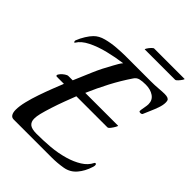

<svg xmlns="http://www.w3.org/2000/svg" viewBox="-256 -962 1081 1081"><g transform="rotate(45 284.5 -421.0)"><path d="M50 0Q34 0 26.5 -13Q19 -26 19 -47Q19 -76 28.5 -115Q38 -154 52.5 -196Q67 -238 82 -276.5Q97 -315 108 -342H53Q45 -342 45 -348Q45 -354 54 -364.5Q63 -375 75 -383Q87 -391 95 -391H129Q154 -450 176 -501.5Q198 -553 231 -611Q239 -625 246 -637.5Q253 -650 262 -660Q208 -653 151.5 -639Q95 -625 51 -603Q7 -581 -11 -551Q-12 -548 -15 -548Q-17 -548 -18.5 -552Q-20 -556 -19 -561Q-9 -587 6 -611Q21 -635 35 -649Q57 -672 95 -682Q133 -692 173.5 -695Q214 -698 243 -698H441Q476 -698 503.5 -700.5Q531 -703 550 -703Q581 -703 586 -688Q587 -684 587.5 -680.5Q588 -677 588 -672Q588 -652 579 -626.5Q570 -601 559.5 -577.5Q549 -554 543 -539Q542 -534 537.5 -532Q533 -530 529 -530Q524 -530 520 -532Q517 -534 518.5 -545.5Q520 -557 523 -572Q526 -587 526 -598Q526 -630 500.5 -647.5Q475 -665 437 -665Q409 -665 391 -660.5Q373 -656 362 -639Q322 -580 289.5 -518Q257 -456 229 -391H490Q493 -391 486.5 -379Q480 -367 470.5 -354.5Q461 -342 454 -342H207Q196 -314 181 -274Q166 -234 153.5 -195Q141 -156 134 -128Q128 -104 128 -85Q128 -60 143.5 -47Q159 -34 198 -34Q252 -34 306 -38.5Q360 -43 412 -58Q457 -71 492.5 -93Q528 -115 544 -148Q546 -152 550 -152Q557 -152 557 -141Q557 -139 556.5 -136Q556 -133 555 -129Q547 -103 536 -83Q525 -63 513 -49Q485 -15 441 -7.5Q397 0 353 0ZM293 -801Q290 -801 296.5 -811.5Q303 -822 312.5 -832Q322 -842 327 -842H568Q572 -842 565.5 -832Q559 -822 549.5 -811.5Q540 -801 534 -801Z"/></g></svg>

Font: Playball
Style: Regular
Weight: 400
Designer: Robert E. Leuschke
Foundry: Robert E. Leuschke
Version: Version 1.010